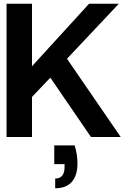

<svg xmlns="http://www.w3.org/2000/svg" viewBox="-20 -732 680 1026"><path d="M466 0 249 -317 151 -214V0H15V-712H151V-378L456 -712H615L338 -418L625 0ZM275 274V222Q325 222 325 160V145H270V45H379Q387 71 390.5 95.5Q394 120 394 141Q394 205 364 239.5Q334 274 275 274Z"/></svg>

Font: Firefly Display
Style: Bold
Weight: 700
Designer: Colophon Foundry, Jonny Pinhorn
Foundry: Colophon Foundry
Version: Version 1.200; ttfautohint (v1.8.3)